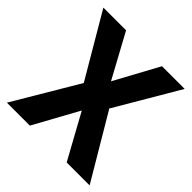

<svg xmlns="http://www.w3.org/2000/svg" viewBox="-187 -860 1008 1008"><g transform="rotate(45 317.5 -355.5)"><path d="M317.9 -465.8 451.2 -710.9H619.6L412.6 -358.4L625 0H454.6L317.9 -249L181.2 0H10.7L223.1 -358.4L16.1 -710.9H184.6Z"/></g></svg>

Font: MAUL Bold
Style: Bold
Weight: 700
Designer: MAUL
Version: Version 1.0; 2020; ttfautohint (v1.8.3)